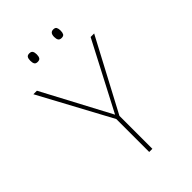

<svg xmlns="http://www.w3.org/2000/svg" viewBox="-258 -1008 1117 1117"><g transform="rotate(-45 300.0 -449.5)"><path d="M289 -271 50 -714H79L302 -294L521 -714H550L315 -271V0H289ZM175 -864Q175 -881 180.5 -890Q186 -899 201 -899Q217 -899 222.5 -889.5Q228 -880 228 -864Q228 -848 222.5 -838.5Q217 -829 201 -829Q186 -829 180.5 -838Q175 -847 175 -864ZM371 -864Q371 -899 398 -899Q414 -899 419 -889.5Q424 -880 424 -864Q424 -848 419 -838.5Q414 -829 398 -829Q383 -829 377 -838Q371 -847 371 -864Z"/></g></svg>

Font: Noto Sans Mono UI Thin
Style: Regular
Weight: 250
Monospace: yes
Designer: Monotype Design team
Foundry: Monotype Imaging Inc.
Version: Version 1.000